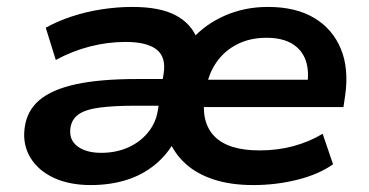

<svg xmlns="http://www.w3.org/2000/svg" viewBox="-20 -524 1064 554"><path d="M242 10Q180 10 135 -11Q90 -32 67.5 -69.5Q45 -107 51 -154Q57 -204 93.5 -235Q130 -266 199.5 -281Q269 -296 376 -296H468L458 -219H373Q308 -219 267 -213.5Q226 -208 206 -193.5Q186 -179 183 -153Q179 -120 204 -101.5Q229 -83 272 -83Q314 -83 348.5 -98Q383 -113 406 -140.5Q429 -168 435 -203L452 -311Q460 -358 432.5 -380.5Q405 -403 342 -403Q291 -403 240 -390Q189 -377 141 -351L112 -444Q146 -463 187 -476.5Q228 -490 273 -497Q318 -504 362 -504Q442 -504 487.5 -479.5Q533 -455 549 -411H534Q572 -454 629 -479Q686 -504 753 -504Q834 -504 887 -472Q940 -440 963.5 -383Q987 -326 976 -249L971 -215H543L554 -294H888L866 -275Q873 -319 862 -350Q851 -381 822.5 -398Q794 -415 749 -415Q701 -415 664 -396Q627 -377 604 -343.5Q581 -310 574 -265L571 -248Q559 -172 598.5 -131Q638 -90 729 -90Q781 -90 827 -102.5Q873 -115 911 -138L941 -50Q900 -21 838.5 -5.5Q777 10 711 10Q646 10 597 -6Q548 -22 515.5 -51.5Q483 -81 467 -121H486Q464 -79 427.5 -49Q391 -19 344 -4.5Q297 10 242 10Z"/></svg>

Font: Nunito Sans 10pt SemiExpanded
Style: Bold Italic
Weight: 700
Width: 6
Italic angle: -9°
Designer: Vernon Adams
Foundry: Vernon Adams
Version: Version 3.101;gftools[0.9.27]